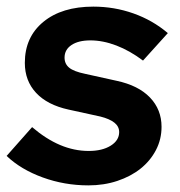

<svg xmlns="http://www.w3.org/2000/svg" viewBox="-39 -549 544 580"><path d="M-19 -78 58 -165Q100 -129 142.5 -111Q185 -93 229 -93Q270 -93 295.5 -109Q321 -125 321 -150Q321 -167 306.5 -178.5Q292 -190 264 -197L168 -218Q104 -232 70 -268.5Q36 -305 36 -359Q36 -437 92 -483Q148 -529 243 -529Q306 -529 364 -508.5Q422 -488 468 -449L393 -366Q353 -396 312.5 -411.5Q272 -427 234 -427Q198 -427 177 -413Q156 -399 156 -375Q156 -356 170 -344.5Q184 -333 218 -326L313 -305Q379 -291 414 -254.5Q449 -218 449 -166Q449 -128 432 -95.5Q415 -63 385.5 -39.5Q356 -16 315.5 -2.5Q275 11 228 11Q156 11 90 -13Q24 -37 -19 -78Z"/></svg>

Font: Red Hat Display
Style: Bold Italic
Weight: 700
Italic angle: -12°
Designer: Pentagram / MCKL
Foundry: Pentagram / MCKL
Version: Version 1.003; Red Hat Display Bold Italic